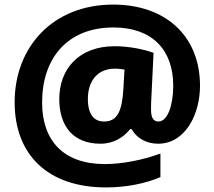

<svg xmlns="http://www.w3.org/2000/svg" viewBox="-20 -741 937 839"><path d="M854 -366C854 -586 701 -721 475 -721C211 -721 44 -536 44 -294C44 -63 191 78 443 78C532 78 615 61 681 33V-70C606 -42 513 -24 438 -24C257 -24 164 -127 164 -293C164 -484 272 -621 476 -621C644 -621 737 -524 737 -367C737 -282 713 -210 672 -210C654 -210 640 -222 640 -261C640 -276 640 -294 641 -305L651 -510C611 -525 545 -539 481 -539C325 -539 239 -440 239 -308C239 -191 299 -113 419 -113C477 -113 520 -141 549 -177H555C577 -137 620 -113 671 -113C790 -113 854 -242 854 -366ZM364 -309C364 -379 399 -441 483 -441C498 -441 510 -439 524 -437L519 -350C513 -254 492 -210 435 -210C392 -210 364 -239 364 -309Z"/></svg>

Font: Noto Sans Lao UI ExtBd
Style: Regular
Weight: 800
Designer: Monotype Design Team
Foundry: Monotype Imaging Inc.
Version: Version 2.000